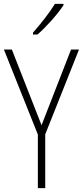

<svg xmlns="http://www.w3.org/2000/svg" viewBox="-20 -1062 427 989"><path d="M307 -1035V-1042H263C233 -994 193 -943 150 -894V-884H173C217 -922 276 -988 307 -1035ZM194 -417 41 -807H0L175 -369V-93H213V-370L387 -807H346Z"/></svg>

Font: Noto Sans Kannada UI Condensed ExtraLight
Style: Regular
Weight: 200
Width: 3
Designer: Jelle Bosma - Monotype Design Team
Foundry: Monotype Imaging Inc.
Version: Version 2.005